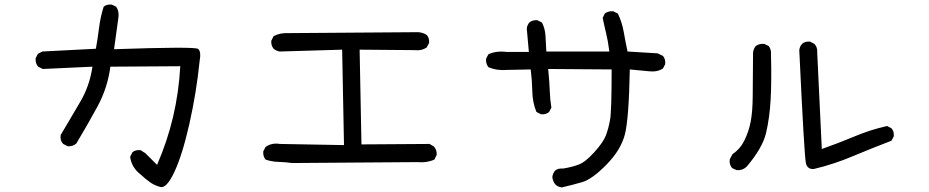

<svg xmlns="http://www.w3.org/2000/svg" viewBox="-20 -758 4040 835"><path d="M677 55Q653 49 632.5 34.5Q612 20 593 2Q552 -29 546 -76L556 -96Q569 -107 591 -105L612 -92L663 -41Q708 -144 733 -251Q758 -358 764 -470L460 -468Q448 -376 404 -295Q360 -214 312 -134Q296 -120 274 -122L255 -132Q240 -147 244 -171Q286 -243 328 -313.5Q370 -384 382 -468L166 -458L146 -468Q133 -483 135 -505L145 -524L164 -534L397 -546Q405 -591 411 -638.5Q417 -686 431 -729Q444 -740 466 -738L485 -729Q499 -709 495 -682L476 -544Q826 -556 841 -545.5Q856 -535 848 -491Q834 -354 803.5 -219Q773 -84 738.5 -10.5Q704 63 677 55Z M1251 -49Q1221 -53 1190.5 -54Q1160 -55 1135 -64Q1123 -78 1125 -100L1135 -119Q1162 -138 1197 -132L1476 -127L1468 -542L1197 -534Q1182 -536 1170 -546Q1158 -560 1160 -581L1170 -601Q1199 -616 1236 -614L1787 -618Q1814 -620 1836 -606Q1848 -593 1846 -571L1836 -552Q1813 -536 1783 -540L1544 -542L1552 -130L1848 -132L1867 -121Q1881 -105 1879 -84L1869 -64Q1836 -49 1795 -53Z M2423 57Q2407 55 2396 45Q2384 31 2382 12Q2384 -4 2394 -16Q2407 -27 2429 -25Q2466 -31 2496 -42Q2526 -53 2565 -96.5Q2604 -140 2615 -169Q2626 -198 2633 -236Q2640 -274 2640 -456L2364 -458Q2370 -397 2371 -361Q2372 -325 2378 -290L2368 -271Q2354 -259 2333 -261L2313 -271Q2296 -312 2295 -360.5Q2294 -409 2288 -456L2186 -454Q2141 -450 2104 -466Q2092 -481 2094 -503L2104 -522Q2139 -538 2184 -532H2280L2271 -633Q2272 -648 2282 -660Q2296 -672 2317 -670L2337 -660Q2351 -633 2352.5 -599Q2354 -565 2356 -534H2630Q2624 -581 2616 -613.5Q2608 -646 2601 -680L2610 -699Q2626 -711 2647 -709L2667 -699Q2685 -662 2692.5 -619.5Q2700 -577 2709 -534L2840 -526L2863 -515Q2875 -501 2873 -479L2863 -460Q2838 -444 2803 -448L2719 -456Q2715 -243 2698 -175Q2681 -107 2618.5 -43Q2556 21 2512 34Q2468 47 2423 57Z M3184 -18 3164 -27Q3150 -43 3154 -66L3166 -88Q3199 -110 3217.5 -147.5Q3236 -185 3244.5 -228Q3253 -271 3253.5 -338Q3254 -405 3255 -530Q3257 -546 3267 -558Q3282 -569 3304 -567L3323 -558Q3335 -542 3333 -521Q3336 -405 3331.5 -325Q3327 -245 3311.5 -179.5Q3296 -114 3227 -33Q3209 -16 3184 -18ZM3519 -23Q3492 -21 3485 -47.5Q3478 -74 3456 -540Q3458 -556 3468 -567Q3481 -579 3503 -577L3522 -567Q3536 -552 3534 -530L3554 -110Q3628 -136 3697 -165Q3766 -194 3838 -210L3857 -200Q3869 -187 3867 -165L3857 -146Q3773 -114 3688.5 -78.5Q3604 -43 3519 -23Z"/></svg>

Font: Kosefont JP
Style: Regular
Weight: 400
Designer: Nozomi Seto 瀬戸のぞみ
Version: Version 3.00;June 19, 2020